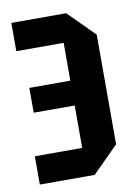

<svg xmlns="http://www.w3.org/2000/svg" viewBox="-69 -608 469 655"><g transform="rotate(-10 165.0 -280.0)"><path d="M206 0H16V-98H180V-245H38V-331H180V-462H16V-560H206L296 -470V-90Z"/></g></svg>

Font: Tektur Condensed Medium
Style: Regular
Weight: 500
Width: 3
Designer: Adam Jagosz
Foundry: Adam Jagosz
Version: Version 1.005;gftools[0.9.30]